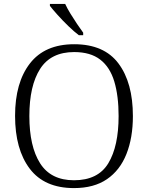

<svg xmlns="http://www.w3.org/2000/svg" viewBox="-20 -951 757 981"><path d="M358 10Q207 10 132 -89Q57 -188 57 -359Q57 -529 133 -627Q209 -725 359 -725Q512 -725 585.5 -626.5Q659 -528 659 -358Q659 -247 626 -164Q593 -81 526.5 -35.5Q460 10 358 10ZM358 -30Q481 -30 533.5 -117Q586 -204 586 -358Q586 -461 564 -534.5Q542 -608 492 -646.5Q442 -685 359 -685Q240 -685 185 -599Q130 -513 130 -358Q130 -203 185 -116.5Q240 -30 358 -30ZM383 -771Q359 -789 329.5 -817.5Q300 -846 274 -875Q248 -904 235 -921V-931H313Q323 -909 339.5 -882Q356 -855 373.5 -829Q391 -803 405 -784V-771Z"/></svg>

Font: Noto Serif Hentaigana Light
Style: Regular
Weight: 300
Designer: Kazuhiro Yamada
Foundry: nipponia
Version: Version 1.000; ttfautohint (v1.8.4.7-5d5b)